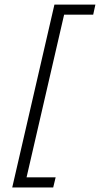

<svg xmlns="http://www.w3.org/2000/svg" viewBox="-20 -770 443 851"><path d="M34.2 61 221.2 -749.5H402.8L393.1 -705.1H264.2L97.7 16.1H226.6L215.8 61Z"/></svg>

Font: HK Grotesk Legacy
Style: Italic
Weight: 400
Italic angle: -13°
Designer: Alfredo Marco Pradil
Foundry: Hanken Design Co.
Version: Version 2.022;PS 002.022;hotconv 1.0.88;makeotf.lib2.5.64775